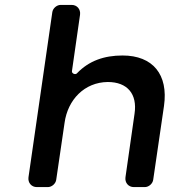

<svg xmlns="http://www.w3.org/2000/svg" viewBox="-20 -762 709 782"><path d="M479 -536C404 -536 342 -514 294 -464C288 -456 272 -462 273 -472L306 -702C309 -724 294 -742 272 -742H227C211 -742 195 -728 193 -712L96 -40C93 -18 108 0 130 0H175C191 0 207 -14 209 -30L243 -262C256 -356 324 -427 419 -428C499 -428 540 -379 528 -299L491 -40C488 -18 503 0 525 0H570C586 0 602 -14 604 -30L648 -331C666 -458 603 -536 479 -536Z"/></svg>

Font: Trueno
Style: RoundIt
Weight: 400
Designer: Julieta Ulanovsky, Jasper
Foundry: Julieta Ulanovsky, Cannot Into Space Fonts
Version: Version 3.001